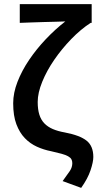

<svg xmlns="http://www.w3.org/2000/svg" viewBox="-20 -726 485 932"><path d="M374 186 284 153Q307 122 319 104Q331 86 331 66Q331 55 326.5 47Q322 39 310.5 32.5Q299 26 279 20.5Q259 15 228 8Q192 1 159 -14Q126 -29 100.5 -55.5Q75 -82 59.5 -123Q44 -164 44 -225Q44 -275 65 -329Q86 -383 121.5 -435.5Q157 -488 202.5 -536Q248 -584 297 -622Q279 -621 251 -620.5Q223 -620 192 -619Q161 -618 130 -617Q99 -616 76 -615V-706H425V-615H420Q372 -584 326 -536.5Q280 -489 243.5 -436Q207 -383 185 -329Q163 -275 163 -231Q163 -195 171 -169.5Q179 -144 195.5 -127Q212 -110 236.5 -99.5Q261 -89 295 -83Q368 -69 400.5 -43Q433 -17 433 36Q433 60 419.5 100.5Q406 141 374 186Z"/></svg>

Font: Giro Sans Semibold
Style: Regular
Weight: 600
Designer: Paul D. Hunt
Foundry: Adobe Systems Incorporated
Version: Version 1.000;PS 1.0;hotconv 1.0.88;makeotf.lib2.5.647800